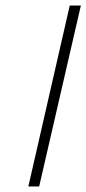

<svg xmlns="http://www.w3.org/2000/svg" viewBox="-20 -672 311 691"><path d="M121 -1H82L231 -652H271Z"/></svg>

Font: Linux Libertine O
Style: Italic
Weight: 400
Italic angle: -12°
Designer: Philipp H. Poll
Foundry: Philipp H. Poll
Version: Version 5.1.6